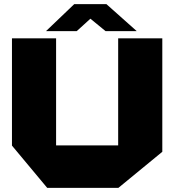

<svg xmlns="http://www.w3.org/2000/svg" viewBox="-20 -911 837 931"><path d="M553 0V-725H767V-175L554 0ZM209 0 38 -205V-206H553V0ZM38 -206V-725H252V-206ZM492 -760 365 -864 496 -891 642 -761V-760ZM204 -760V-761L340 -891H496L352 -760Z"/></svg>

Font: Foldit ExtraBold
Style: Regular
Weight: 800
Version: Version 1.003